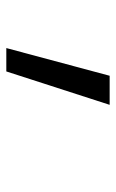

<svg xmlns="http://www.w3.org/2000/svg" viewBox="104 -268 377 626"><g transform="rotate(90 293.0 44.5)"><path d="M137.2 212.9 227.5 -124H322.3L213.4 212.9Z"/></g></svg>

Font: Cascadia Code NF SemiLight
Style: Italic
Weight: 350
Italic angle: -10°
Monospace: yes
Designer: Aaron Bell
Foundry: Saja Typeworks
Version: Version 2404.023; ttfautohint (v1.8.4)